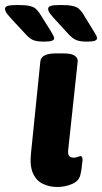

<svg xmlns="http://www.w3.org/2000/svg" viewBox="-87 -738 407 766"><path d="M142 8Q109 8 83 -5Q57 -18 44 -48Q31 -78 37 -130L74 -493Q77 -525 137 -525H166Q199 -525 211.5 -515.5Q224 -506 223 -493L185 -139Q181 -109 207 -109Q216 -109 223 -112Q230 -115 234 -115Q244 -115 242 -94Q240 -84 239 -70.5Q238 -57 233 -38Q227 -15 199.5 -3.5Q172 8 142 8ZM260 -572Q231 -572 216.5 -578.5Q202 -585 186 -602L133 -660Q121 -673 113 -683.5Q105 -694 105 -703Q105 -711 115.5 -714.5Q126 -718 155 -718Q185 -718 201.5 -714.5Q218 -711 226.5 -704Q235 -697 243 -685L286 -615Q293 -604 296.5 -597.5Q300 -591 300 -585Q300 -579 291.5 -575.5Q283 -572 260 -572ZM89 -572Q59 -572 44.5 -578.5Q30 -585 15 -602L-39 -660Q-51 -673 -59 -683.5Q-67 -694 -67 -703Q-67 -711 -56 -714.5Q-45 -718 -17 -718Q14 -718 30 -714.5Q46 -711 54.5 -704Q63 -697 71 -685L115 -615Q121 -604 125 -597.5Q129 -591 129 -585Q129 -579 120.5 -575.5Q112 -572 89 -572Z"/></svg>

Font: Asap Semi Condensed Semi Condensed Regular
Style: Bold Italic
Weight: 700
Width: 4
Italic angle: -6°
Designer: Pablo Cosgaya
Foundry: Omnibus-Type
Version: Version 3.001; ttfautohint (v1.8.4.7-5d5b)